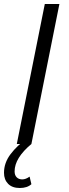

<svg xmlns="http://www.w3.org/2000/svg" viewBox="-22 -720 344 960"><path d="M62 0 202 -700H275L135 0ZM77 220Q39 220 18.5 199Q-2 178 -2 144Q-2 94 31 50.5Q64 7 112 -26L135 0Q51 70 51 137Q51 156 61.5 166.5Q72 177 89 177Q107 177 126 163L135 201Q114 220 77 220Z"/></svg>

Font: Montserrat
Style: Italic
Weight: 400
Italic angle: -11.3°
Designer: Julieta Ulanovsky
Foundry: Julieta Ulanovsky
Version: Version 9.000; ttfautohint (v1.8.4.7-5d5b)